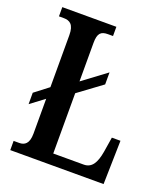

<svg xmlns="http://www.w3.org/2000/svg" viewBox="-132 -807 786 901"><g transform="rotate(20 261.0 -357.0)"><path d="M24 0H490L495 -218H452L440 -143C430 -85 411 -54 371 -54H219V-355L337 -442V-502L219 -414V-606C219 -655 234 -668 269 -668H294V-714H24V-668H48C78 -668 100 -655 100 -602V-342L31 -289V-232L100 -284V-110C100 -59 78 -46 52 -46H24Z"/></g></svg>

Font: Noto Serif Armenian ExtraCondensed SemiBold
Style: Regular
Weight: 600
Width: 2
Designer: Monotype Design Team
Foundry: Monotype Imaging Inc.
Version: Version 2.008